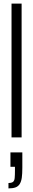

<svg xmlns="http://www.w3.org/2000/svg" viewBox="-20 -763 183 1066"><path d="M44 0V-743H100V0ZM27 283V253Q44 253 52 247Q60 241 61.5 225.5Q63 210 63 185V163H38V83H104V168Q104 202 101 223.5Q98 245 89.5 258.5Q81 272 66 277.5Q51 283 27 283Z"/></svg>

Font: Saira UltraCondensed
Style: Regular
Weight: 400
Width: 1
Designer: Hector Gatti with collaboration of the Omnibus-Type team
Foundry: Omnibus-Type
Version: Version 1.101